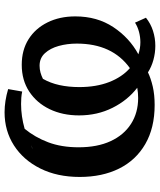

<svg xmlns="http://www.w3.org/2000/svg" viewBox="52 -754 716 861"><g transform="rotate(-90 410.5 -324.0)"><path d="M370 11Q267 11 194.5 -31Q122 -73 84.5 -148.5Q47 -224 47 -325Q47 -426 85 -502Q123 -578 188.5 -620Q254 -662 337 -662Q362 -662 388 -658Q414 -654 441 -646L430 -583Q416 -586 402 -587Q388 -588 374 -588Q319 -588 263 -572Q225 -526 202.5 -466.5Q180 -407 180 -330Q180 -246 207.5 -186.5Q235 -127 285 -95Q335 -63 401 -63Q424 -63 447 -67Q391 -110 357 -178Q323 -246 323 -328Q323 -402 351 -460Q379 -518 430 -551.5Q481 -585 550 -585Q616 -585 664.5 -554.5Q713 -524 740 -469.5Q767 -415 767 -345Q767 -247 719 -174.5Q671 -102 597 -62Q624 -53 651 -53Q674 -53 697 -59Q720 -65 739 -77L761 -28Q735 -7 702.5 3.5Q670 14 635 14Q603 14 572 5.5Q541 -3 516 -19Q489 -6 452.5 2.5Q416 11 370 11ZM170 -534 190 -544Q180 -540 170 -534ZM450 -327Q450 -251 472.5 -193Q495 -135 535 -100Q645 -179 645 -338Q645 -381 634.5 -419Q624 -457 602 -481Q580 -505 546 -505Q530 -505 515.5 -501Q501 -497 487 -490Q468 -457 459 -416Q450 -375 450 -327Z"/></g></svg>

Font: Piazzolla SemiBold
Style: Regular
Weight: 600
Designer: Juan Pablo del Peral
Foundry: Huerta Tipografica
Version: Version 1.330